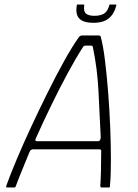

<svg xmlns="http://www.w3.org/2000/svg" viewBox="-20 -830 613 850"><path d="M11 0Q8 0 7.5 -1.5Q7 -3 8 -8Q25 -56 53.5 -123.5Q82 -191 117.5 -267.5Q153 -344 190.5 -419.5Q228 -495 264 -560Q300 -625 331 -668Q334 -670 336.5 -671.5Q339 -673 341 -673H417Q420 -673 422.5 -672Q425 -671 426 -667Q437 -627 445 -561Q453 -495 459 -418.5Q465 -342 468 -264Q471 -186 471 -119.5Q471 -53 467 -9Q467 -3 466 -1.5Q465 0 462 0H429Q426 0 425.5 -1.5Q425 -3 424 -7Q426 -36 427 -75Q428 -114 428 -160Q429 -165 426 -167Q423 -169 417 -169H125Q120 -168 117 -166Q114 -164 111 -158Q93 -114 77 -75Q61 -36 50 -6Q48 -3 47.5 -1.5Q47 0 43 0ZM143 -205H415Q419 -205 422 -208.5Q425 -212 426 -222Q421 -324 416 -425.5Q411 -527 391 -622Q390 -628 383 -628H358Q351 -628 347 -621Q317 -575 280.5 -507.5Q244 -440 207 -364Q170 -288 138 -216Q136 -213 136.5 -209Q137 -205 143 -205ZM393 -729Q350 -729 331.5 -747.5Q313 -766 320 -806Q320 -809 321 -809.5Q322 -810 325 -810H349Q352 -810 352.5 -809.5Q353 -809 353 -806Q349 -780 360.5 -770Q372 -760 398 -760Q425 -760 441 -770Q457 -780 464 -807Q464 -809 464.5 -809.5Q465 -810 468 -810H493Q494 -810 494.5 -809.5Q495 -809 495 -806Q486 -769 462 -749Q438 -729 393 -729Z"/></svg>

Font: Glory Thin ExtraLight
Style: Italic
Weight: 250
Italic angle: -12°
Version: Version 1.011